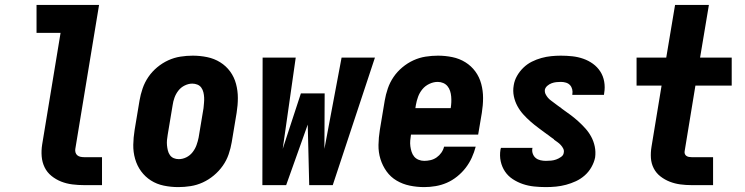

<svg xmlns="http://www.w3.org/2000/svg" viewBox="-20 -755 3040 783"><path d="M324 0Q299 0 275 -3Q251 -6 229.5 -14.5Q208 -23 190 -37.5Q172 -52 162 -72.5Q152 -93 150 -117Q148 -141 152 -166L227 -621H129V-735H384L287 -147Q286 -140 288 -133Q290 -126 295.5 -121.5Q301 -117 308.5 -115.5Q316 -114 324 -114H396V0Z M707 8Q707 8 707 8Q707 8 707 8Q677 8 648 2Q619 -4 595.5 -19Q572 -34 555.5 -56.5Q539 -79 531 -107Q523 -135 523.5 -164.5Q524 -194 529 -225L549 -345Q553 -369 561.5 -394Q570 -419 585 -441Q600 -463 621 -480.5Q642 -498 666 -509Q690 -520 715.5 -524Q741 -528 766 -528Q766 -528 766 -528Q766 -528 766 -528Q796 -528 825 -522Q854 -516 878 -501Q902 -486 918.5 -463.5Q935 -441 942.5 -413Q950 -385 950 -355.5Q950 -326 945 -295L925 -175Q921 -151 912.5 -126Q904 -101 888.5 -79Q873 -57 852 -39.5Q831 -22 807 -11Q783 0 757.5 4Q732 8 707 8ZM709 -106Q725 -106 740 -113.5Q755 -121 765.5 -134.5Q776 -148 781.5 -163.5Q787 -179 790 -194L810 -314Q811 -325 812 -336Q813 -347 812.5 -357.5Q812 -368 809.5 -378.5Q807 -389 801 -397.5Q795 -406 785 -410Q775 -414 764 -414Q749 -414 733.5 -406.5Q718 -399 707.5 -385.5Q697 -372 691.5 -356.5Q686 -341 684 -326L664 -206Q662 -195 661 -184Q660 -173 661 -162.5Q662 -152 664.5 -141.5Q667 -131 673 -122.5Q679 -114 688.5 -110Q698 -106 709 -106Z M1050 0 1051 -520H1186L1133 -148L1207 -374H1304L1303 -148L1373 -520H1509L1337 0H1241L1235 -247L1147 0Z M1710 8Q1680 8 1651 2Q1622 -4 1597.5 -18.5Q1573 -33 1556.5 -56Q1540 -79 1531.5 -106.5Q1523 -134 1523.5 -164Q1524 -194 1529 -225L1549 -345Q1553 -369 1561.5 -394Q1570 -419 1585 -441Q1600 -463 1621 -480.5Q1642 -498 1666 -509Q1690 -520 1715.5 -524Q1741 -528 1766 -528Q1766 -528 1766 -528Q1766 -528 1766 -528Q1796 -528 1825 -522Q1854 -516 1878 -501Q1902 -486 1918.5 -463.5Q1935 -441 1942.5 -413Q1950 -385 1950 -355.5Q1950 -326 1945 -295L1930 -206H1656Q1654 -194 1653 -182Q1652 -170 1653.5 -158.5Q1655 -147 1658.5 -136Q1662 -125 1669 -116.5Q1676 -108 1687 -103.5Q1698 -99 1710 -99Q1723 -99 1736 -102Q1749 -105 1760.5 -113Q1772 -121 1780 -132.5Q1788 -144 1791 -157H1920Q1914 -134 1904 -112Q1894 -90 1879 -70.5Q1864 -51 1844 -35Q1824 -19 1802 -9.5Q1780 0 1756.5 4Q1733 8 1710 8ZM1674 -314H1818Q1820 -326 1820.5 -338Q1821 -350 1820 -361.5Q1819 -373 1815.5 -384Q1812 -395 1805 -403.5Q1798 -412 1787.5 -416.5Q1777 -421 1765 -421Q1748 -421 1731 -413Q1714 -405 1702.5 -391Q1691 -377 1685 -360.5Q1679 -344 1676 -327Z M2206 8Q2182 8 2158 5.5Q2134 3 2112 -4.5Q2090 -12 2071 -24.5Q2052 -37 2039.5 -55.5Q2027 -74 2022 -97Q2017 -120 2021 -145Q2022 -147 2022 -148.5Q2022 -150 2023 -152H2152Q2152 -152 2151.5 -151Q2151 -150 2151 -150Q2149 -138 2153 -127.5Q2157 -117 2165 -110.5Q2173 -104 2184 -101.5Q2195 -99 2206 -99Q2217 -99 2227.5 -100Q2238 -101 2248 -104.5Q2258 -108 2268 -115Q2278 -122 2279 -132Q2281 -141 2277 -149Q2273 -157 2267 -163.5Q2261 -170 2254 -175Q2247 -180 2240 -185L2239 -186V-187Q2232 -192 2225 -197Q2218 -202 2212 -207L2210 -208Q2194 -220 2177 -232.5Q2160 -245 2144 -259Q2128 -273 2114 -288.5Q2100 -304 2090 -322.5Q2080 -341 2075.5 -362.5Q2071 -384 2075 -407Q2078 -427 2088.5 -445.5Q2099 -464 2114.5 -479Q2130 -494 2149 -503.5Q2168 -513 2188 -518.5Q2208 -524 2228 -526Q2248 -528 2267 -528Q2291 -528 2314 -525.5Q2337 -523 2358.5 -515.5Q2380 -508 2398 -495Q2416 -482 2428 -463.5Q2440 -445 2444 -422Q2448 -399 2444 -376Q2444 -374 2443.5 -372Q2443 -370 2443 -368H2314Q2314 -368 2314 -369Q2314 -370 2314 -370Q2316 -381 2313.5 -391Q2311 -401 2304.5 -408Q2298 -415 2288 -418Q2278 -421 2267 -421Q2258 -421 2248.5 -420Q2239 -419 2229.5 -415.5Q2220 -412 2212 -405Q2204 -398 2202 -389Q2201 -379 2205 -371Q2209 -363 2214.5 -356.5Q2220 -350 2227 -345Q2234 -340 2241 -334.5Q2248 -329 2255 -324Q2262 -319 2269 -314L2271 -312Q2288 -300 2305 -287.5Q2322 -275 2337.5 -261Q2353 -247 2367 -231.5Q2381 -216 2391 -197.5Q2401 -179 2405.5 -157.5Q2410 -136 2407 -113Q2403 -93 2392 -73.5Q2381 -54 2364.5 -39.5Q2348 -25 2328.5 -16Q2309 -7 2288.5 -1.5Q2268 4 2247.5 6Q2227 8 2206 8Z M2801 0Q2777 0 2754.5 -3Q2732 -6 2711.5 -14Q2691 -22 2673.5 -35.5Q2656 -49 2646 -68.5Q2636 -88 2634.5 -110.5Q2633 -133 2637 -157L2678 -406H2576V-520H2697L2733 -735H2871L2835 -520H2964V-406H2816L2772 -138Q2771 -132 2773 -127Q2775 -122 2779.5 -119Q2784 -116 2789.5 -115Q2795 -114 2801 -114H2888V0Z"/></svg>

Font: Iosevka SS04 Heavy Oblique
Style: Regular
Weight: 900
Italic angle: -9°
Monospace: yes
Designer: Belleve Invis
Foundry: Belleve Invis
Version: Version 19.0.0; ttfautohint (v1.8.4)